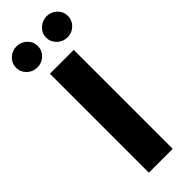

<svg xmlns="http://www.w3.org/2000/svg" viewBox="-371 -975 998 998"><g transform="rotate(-45 128.5 -475.5)"><path d="M216.3 -727.5V0H41V-727.5ZM19 -796.4Q-14.6 -796.4 -38.1 -819.1Q-61.5 -841.8 -61.5 -873.5Q-61.5 -905.8 -38.1 -928.2Q-14.6 -950.7 19 -951.2Q51.8 -950.7 75.2 -928.2Q98.6 -905.8 98.6 -873.5Q98.6 -841.8 75.2 -819.1Q51.8 -796.4 19 -796.4ZM240.7 -796.4Q207 -796.4 183.3 -819.1Q159.7 -841.8 159.7 -873.5Q159.7 -905.8 183.3 -928.2Q207 -950.7 240.7 -951.2Q273.4 -950.7 296.6 -928.2Q319.8 -905.8 319.8 -873.5Q319.8 -841.8 296.6 -819.1Q273.4 -796.4 240.7 -796.4Z"/></g></svg>

Font: Inter Tight ExtraBold
Style: Regular
Weight: 800
Designer: Rasmus Andersson
Foundry: rsms
Version: Version 3.004; ttfautohint (v1.8.4.7-5d5b)